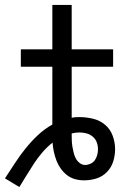

<svg xmlns="http://www.w3.org/2000/svg" viewBox="-20 -719 540 774"><path d="M0 0Q20 -30 40 -61Q60 -92 83 -120.5Q106 -149 132.5 -174Q159 -199 191 -217V-450H64V-520H191V-699H269V-520H436V-450H269V-244Q276 -246 284 -246.5Q292 -247 300 -247Q327 -247 354.5 -240.5Q382 -234 403 -216.5Q424 -199 434 -172.5Q444 -146 444 -118Q444 -93 436.5 -68.5Q429 -44 411 -25.5Q393 -7 368.5 0.5Q344 8 319 8Q300 8 282 3Q264 -2 249.5 -13.5Q235 -25 224.5 -40Q214 -55 207.5 -72Q201 -89 197 -107.5Q193 -126 192 -144Q170 -127 151.5 -105.5Q133 -84 117.5 -60.5Q102 -37 87.5 -13Q73 11 58 35ZM323 -54Q334 -54 345 -59Q356 -64 362.5 -73.5Q369 -83 372 -94.5Q375 -106 375 -117Q375 -132 370 -145.5Q365 -159 353.5 -168.5Q342 -178 328 -181.5Q314 -185 300 -185Q292 -185 284 -184Q276 -183 269 -181V-175Q269 -163 269.5 -151Q270 -139 272 -127Q274 -115 277 -103Q280 -91 285.5 -80.5Q291 -70 301 -62Q311 -54 323 -54Z"/></svg>

Font: Huly
Style: Regular
Weight: 400
Designer: Belleve Invis
Foundry: Belleve Invis
Version: Version 33.2.5; ttfautohint (v1.8.4)